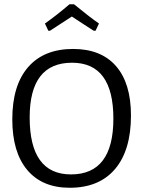

<svg xmlns="http://www.w3.org/2000/svg" viewBox="-20 -878 675 906"><path d="M208 -733 192 -767Q250 -808 308 -858H329Q405 -796 447 -767L431 -733H422Q410 -741 374 -764Q338 -787 319 -800Q298 -786 216 -733ZM325 -647Q457 -647 527.5 -566Q598 -485 598 -333Q598 -169 523 -80.5Q448 8 309 8Q179 8 108.5 -76Q38 -160 38 -315Q38 -475 112.5 -561Q187 -647 325 -647ZM320 -582Q120 -582 120 -324Q120 -55 315 -55Q515 -55 515 -318Q515 -582 320 -582Z"/></svg>

Font: Alegreya Sans SC
Style: Regular
Weight: 400
Designer: Juan Pablo del Peral
Foundry: Huerta Tipografica
Version: Version 2.007